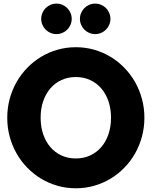

<svg xmlns="http://www.w3.org/2000/svg" viewBox="-20 -1024 836 1059"><path d="M398.2 14.5Q345.9 14.5 297.3 0.7Q248.6 -13.2 206.8 -38.4Q165 -63.6 130.5 -99.1Q95.9 -134.5 71.4 -177.7Q46.8 -220.9 33.4 -270.7Q20 -320.5 20 -374.5Q20 -428.6 33.4 -478.4Q46.8 -528.2 71.4 -571.4Q95.9 -614.5 130.5 -650Q165 -685.5 206.8 -710.7Q248.6 -735.9 297.3 -749.8Q345.9 -763.6 398.2 -763.6Q450.9 -763.6 499.3 -749.8Q547.7 -735.9 589.5 -710.7Q631.4 -685.5 665.9 -650Q700.5 -614.5 725 -571.4Q749.5 -528.2 763 -478.4Q776.4 -428.6 776.4 -374.5Q776.4 -320.5 763 -270.7Q749.5 -220.9 725 -177.7Q700.5 -134.5 665.9 -99.1Q631.4 -63.6 589.5 -38.4Q547.7 -13.2 499.1 0.7Q450.5 14.5 398.2 14.5ZM398.2 -150Q441.4 -150 477 -166.4Q512.7 -182.7 538.4 -212.5Q564.1 -242.3 578.2 -283.6Q592.3 -325 592.3 -374.5Q592.3 -424.5 578.2 -465.7Q564.1 -506.8 538.4 -536.6Q512.7 -566.4 477 -582.7Q441.4 -599.1 398.2 -599.1Q355 -599.1 319.3 -582.7Q283.6 -566.4 258 -536.6Q232.3 -506.8 218.2 -465.7Q204.1 -424.5 204.1 -374.5Q204.1 -325 218.2 -283.6Q232.3 -242.3 258 -212.5Q283.6 -182.7 319.3 -166.4Q355 -150 398.2 -150ZM505 -835.9Q487.7 -835.9 472.3 -842.5Q456.8 -849.1 445.5 -860.5Q434.1 -871.8 427.5 -887.3Q420.9 -902.7 420.9 -920Q420.9 -937.3 427.5 -952.7Q434.1 -968.2 445.5 -979.5Q456.8 -990.9 472.3 -997.5Q487.7 -1004.1 505 -1004.1Q522.3 -1004.1 537.7 -997.5Q553.2 -990.9 564.5 -979.5Q575.9 -968.2 582.5 -952.7Q589.1 -937.3 589.1 -920Q589.1 -902.7 582.5 -887.3Q575.9 -871.8 564.5 -860.5Q553.2 -849.1 537.7 -842.5Q522.3 -835.9 505 -835.9ZM291.4 -835.9Q274.1 -835.9 258.6 -842.5Q243.2 -849.1 231.8 -860.5Q220.5 -871.8 213.9 -887.3Q207.3 -902.7 207.3 -920Q207.3 -937.3 213.9 -952.7Q220.5 -968.2 231.8 -979.5Q243.2 -990.9 258.6 -997.5Q274.1 -1004.1 291.4 -1004.1Q308.6 -1004.1 324.1 -997.5Q339.5 -990.9 350.9 -979.5Q362.3 -968.2 368.9 -952.7Q375.5 -937.3 375.5 -920Q375.5 -902.7 368.9 -887.3Q362.3 -871.8 350.9 -860.5Q339.5 -849.1 324.1 -842.5Q308.6 -835.9 291.4 -835.9Z"/></svg>

Font: Spartan ExtBd
Style: Regular
Weight: 800
Designer: Matt Bailey, Mirko Velimirovic
Foundry: Matt Bailey
Version: Version 1.005